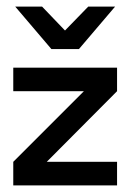

<svg xmlns="http://www.w3.org/2000/svg" viewBox="-20 -559 393 579"><path d="M121 -71H333V0H20V-71L233 -284H20V-355H333V-284L121 -71ZM26 -539H107L176 -467L246 -539H327L218 -411H135L26 -539Z"/></svg>

Font: Googee
Style: Regular
Weight: 400
Designer: Peter Wiegel
Foundry: CATFonts Peter Wiegel
Version: 1.000